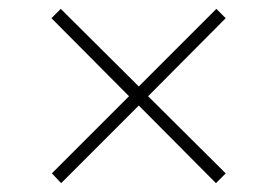

<svg xmlns="http://www.w3.org/2000/svg" viewBox="-20 -566 625 433"><path d="M97 -175 271 -349 96 -525 117 -546 293 -371 468 -546 489 -525 314 -349 489 -175 467 -153 293 -328 118 -153Z"/></svg>

Font: Vina Sans
Style: Regular
Weight: 400
Designer: Andree Nguyen
Foundry: Nguyen Type Foundry
Version: Version 1.002; ttfautohint (v1.8.4.7-5d5b);gftools[0.9.28]